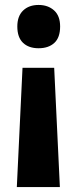

<svg xmlns="http://www.w3.org/2000/svg" viewBox="-20 -577 311 776"><path d="M223 -470Q223 -425 199.5 -403.5Q176 -382 136 -382Q96 -382 73 -404Q50 -426 50 -470Q50 -512 73.5 -534.5Q97 -557 136 -557Q174 -557 198.5 -535Q223 -513 223 -470ZM71 -303H199L222 179H48Z"/></svg>

Font: Noto Sans Arabic UI Cn XBd
Style: Regular
Weight: 800
Width: 3
Designer: Monotype Design Team, Nadine Chahine and Nizar Qandah
Foundry: Monotype Imaging Inc.
Version: Version 2.010; ttfautohint (v1.8.4.7-5d5b)